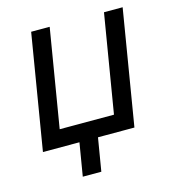

<svg xmlns="http://www.w3.org/2000/svg" viewBox="-105 -635 799 879"><g transform="rotate(-15 294.0 -195.0)"><path d="M32.2 0 122.6 -545.9H210.4L133.3 -81.1H390.6L467.8 -545.9H556.2L465.8 0ZM179.2 156.2 210.4 -31.2H298.3L267.1 156.2Z"/></g></svg>

Font: Adwaita Sans
Style: Italic
Weight: 400
Italic angle: -9.39999°
Designer: Rasmus Andersson
Foundry: rsms
Version: Version 4.001;git-9221beed3